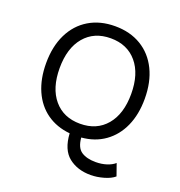

<svg xmlns="http://www.w3.org/2000/svg" viewBox="-151 -797 1050 1120"><g transform="rotate(20 374.0 -237.5)"><path d="M654 77 680 151Q657 171 615 183Q573 195 534 195Q452 195 397.5 151.5Q343 108 337 8Q254 0 193.5 -43Q133 -86 100.5 -159.5Q68 -233 68 -330Q68 -434 105.5 -510.5Q143 -587 212 -628.5Q281 -670 374 -670Q467 -670 536 -628.5Q605 -587 642.5 -510.5Q680 -434 680 -330Q680 -233 647 -159.5Q614 -86 553 -42.5Q492 1 409 8Q414 70 447.5 92Q481 114 536 114Q573 114 604 104Q635 94 654 77ZM374 -65Q477 -65 536.5 -135.5Q596 -206 596 -330Q596 -454 536.5 -524.5Q477 -595 374 -595Q271 -595 211.5 -524.5Q152 -454 152 -330Q152 -206 211.5 -135.5Q271 -65 374 -65Z"/></g></svg>

Font: Work Sans
Style: Regular
Weight: 400
Designer: Wei Huang
Foundry: Wei Huang
Version: Version 1.500; ttfautohint (v1.6)